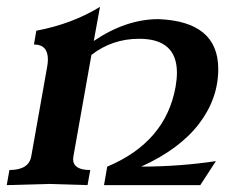

<svg xmlns="http://www.w3.org/2000/svg" viewBox="-44 -538 704 558"><path d="M538.1 0H258.3L267.6 -53.7Q437.5 -125 466.3 -285.6Q470.2 -308.1 470.2 -326.7Q470.2 -425.3 360.4 -425.3Q282.2 -425.3 221.7 -378.4L169.4 -84L168.5 -75.7Q168.5 -43.9 218.3 -43.9L210.4 0L98.6 -3.4L-24.4 0L-16.6 -43.9Q40 -43.9 46.9 -84L92.8 -342.3Q95.2 -355 95.2 -365.2Q95.2 -408.7 54.7 -408.7L61.5 -448.7Q165.5 -468.3 246.6 -518.1L228.5 -418.9Q322.3 -482.4 416.5 -482.4Q590.3 -475.6 590.3 -337.4Q590.3 -251.5 534.2 -178Q478 -104.5 366.2 -53.7Q481 -54.2 583.5 -69.8Z"/></svg>

Font: Kelvinch
Style: Bold Italic
Weight: 700
Italic angle: -10°
Designer: Paul James Miller
Foundry: High-Logic / Made with FontCreator
Version: Version 3.30 September 23, 2016